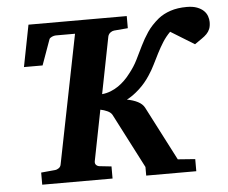

<svg xmlns="http://www.w3.org/2000/svg" viewBox="-50 -744 951 802"><g transform="rotate(-5 425.5 -343.5)"><path d="M851.1 -616.2Q851.1 -598.6 846.4 -587.2Q841.8 -575.7 833 -566.7Q824.2 -557.6 811.5 -549.1Q798.8 -540.5 782.2 -528.8L683.1 -589.8Q664.6 -571.3 650.9 -549.6Q637.2 -527.8 625.5 -504.9L602.5 -459Q591.3 -436 577.1 -415Q557.6 -384.8 530.8 -360.4Q503.9 -335.9 478.5 -323.2Q504.9 -318.4 523.9 -308.6Q543 -298.8 551.3 -283.2L668.5 -56.2L741.2 -50.8V0H531.2V-36.1L413.1 -265.1Q407.2 -275.4 393.3 -281.7Q379.4 -288.1 364.3 -291L322.3 -78.1Q320.8 -68.4 326.4 -62.7Q332 -57.1 340.3 -56.2L390.1 -50.8V0H95.2V-50.8L153.3 -56.2Q162.6 -57.1 170.2 -62.7Q177.7 -68.4 179.2 -78.1L286.6 -616.2H206.1Q202.6 -616.2 198.2 -615.2Q193.8 -614.3 189.7 -612.3Q185.5 -610.4 182.4 -607.9Q179.2 -605.5 178.2 -602.1L140.1 -496.1H62L96.2 -670.9H508.3V-620.1L450.2 -615.2Q441.9 -614.3 434.3 -608.4Q426.8 -602.5 424.3 -592.8L377.4 -355Q397 -356.9 414.1 -363.8Q431.2 -370.6 445.8 -380.6Q460.4 -390.6 473.1 -403.1Q485.8 -415.5 496.1 -429.2Q518.6 -457 532.5 -485.4Q546.4 -513.7 560.1 -541.7Q573.7 -569.8 591.8 -596.9Q609.9 -624 641.1 -649.9Q662.6 -667 692.4 -677Q722.2 -687 761.2 -687Q786.6 -687 804 -680.4Q821.3 -673.8 831.8 -663.6Q842.3 -653.3 846.7 -640.6Q851.1 -627.9 851.1 -616.2Z"/></g></svg>

Font: Charis SIL
Style: Bold Italic
Weight: 700
Italic angle: -11°
Foundry: SIL International
Version: Version 4.112